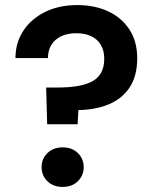

<svg xmlns="http://www.w3.org/2000/svg" viewBox="-20 -732 607 757"><path d="M166 -242 162 -387H210Q248 -387 281 -392Q314 -397 338.5 -408.5Q363 -420 377 -442.5Q391 -465 391 -501Q391 -532 378 -554.5Q365 -577 340 -589Q315 -601 281 -601Q246 -601 221 -589Q196 -577 182.5 -555Q169 -533 169 -503H41Q41 -563 71.5 -610Q102 -657 157 -684.5Q212 -712 285 -712Q353 -712 406 -687.5Q459 -663 490 -616Q521 -569 521 -502Q521 -433 491.5 -388Q462 -343 409.5 -321Q357 -299 289 -298L286 -242ZM227 5Q190 5 167 -17.5Q144 -40 144 -73Q144 -106 167 -128.5Q190 -151 227 -151Q264 -151 287 -128.5Q310 -106 310 -73Q310 -40 287 -17.5Q264 5 227 5Z"/></svg>

Font: DM Sans 9pt
Style: Bold
Weight: 700
Designer: Colophon Foundry, Jonny Pinhorn
Foundry: Colophon Foundry
Version: Version 4.004;gftools[0.9.30]